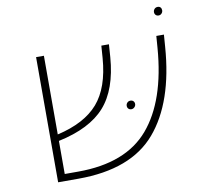

<svg xmlns="http://www.w3.org/2000/svg" viewBox="-77 -766 875 846"><g transform="rotate(-10 360.5 -342.5)"><path d="M688 -560 684 -506Q666 -261 554.5 -130.5Q443 0 207 0H116V-560H151V-208Q274 -236 334 -305Q394 -374 404 -505L408 -560H442L438 -503Q427 -360 360 -284.5Q293 -209 151 -179V-31H211Q425 -31 528.5 -152.5Q632 -274 650 -507L654 -560ZM510 -281Q510 -289 505 -294Q500 -299 492 -299Q483 -299 477.5 -293Q472 -287 472 -279Q472 -271 477 -266Q482 -261 490 -261Q498 -261 504 -267Q510 -273 510 -281ZM699 -667Q699 -675 694.5 -680Q690 -685 682 -685Q673 -685 667.5 -679Q662 -673 662 -665Q662 -657 667 -652Q672 -647 680 -647Q688 -647 693.5 -653Q699 -659 699 -667Z"/></g></svg>

Font: FiraGO UltraLight
Style: Italic
Weight: 200
Italic angle: -8°
Designer: bBox Type GmbH
Foundry: bBox Type GmbH
Version: Version 1.001